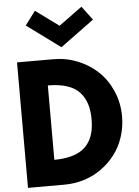

<svg xmlns="http://www.w3.org/2000/svg" viewBox="-70 -1205 909 1258"><g transform="rotate(-5 384.0 -576.0)"><path d="M140.1 -1061 208 -1151.9 360.8 -1040 514.2 -1151.9 582 -1061 360.8 -898.9ZM62 0V-825.2H301.8Q385.7 -825.2 461.9 -794.2Q538.1 -763.2 594.2 -709.5Q650.4 -655.8 683.6 -578.4Q716.8 -501 716.8 -413.1Q716.8 -342.3 695.6 -277.8Q674.3 -213.4 636 -163.3Q597.7 -113.3 546.1 -76.2Q494.6 -39.1 431.9 -19.5Q369.1 0 301.8 0ZM250 -168Q309.6 -168 355.5 -179.7Q401.4 -191.4 431.6 -212.2Q461.9 -232.9 481 -263.9Q500 -294.9 508.1 -331.1Q516.1 -367.2 516.1 -412.1Q516.1 -468.8 502.7 -511.7Q489.3 -554.7 459.5 -588.4Q429.7 -622.1 377 -639.6Q324.2 -657.2 250 -657.2Z"/></g></svg>

Font: Hussar Preview
Style: Bold
Weight: 700
Foundry: Cannot Into Space Fonts, PlusOne Fonts
Version: Version 2.29RC2 "Millennial"